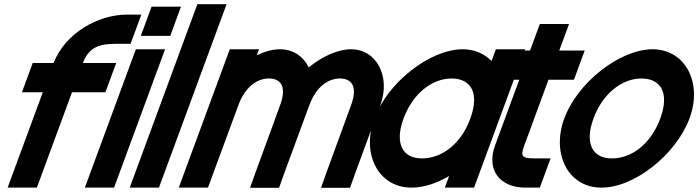

<svg xmlns="http://www.w3.org/2000/svg" viewBox="-20 -849 3345 920"><path d="M376.8 -547H466.7H536.7L485.1 -407H415.1H325.1L182.4 -20L156.6 50H16.6L42.4 -20L185.1 -407H155.1H85.1L136.7 -547H206.7H236.8C293.8 -694.2 455.2 -779 587.3 -779H657.3L605.6 -639H535.6C446.3 -639 405.1 -617.8 376.8 -547Z M724.7 -677H654.7L706.3 -817H776.3H777.3H847.3L795.7 -677H725.7ZM605.2 -543 631.1 -613H771.1L745.2 -543L552.4 -20L526.6 50H386.6L412.4 -20Z M899.9 -759 925.7 -829H1065.7L1039.9 -759L767.4 -20L741.6 50H601.6L627.4 -20Z M1459.4 -526.1C1523.1 -577.8 1597.1 -612.5 1661.1 -613C1787.1 -613 1852.6 -479 1802.2 -345L1682.4 -20L1657.2 51H1518.2L1543 -19L1662.2 -345C1692.8 -428 1671.1 -472 1609.4 -473C1547.9 -473 1493.6 -428.6 1462.9 -346.7L1462.2 -345L1436.4 -275L1342.4 -20L1317.2 51H1178.2L1203 -19L1296.6 -275H1296.4L1322.2 -345C1352.8 -428 1331.1 -472 1269.4 -473C1207.4 -473 1152.8 -428 1122.2 -345L1096.4 -275L1002.4 -20L976.6 50H836.6L862.4 -20L956.4 -275L982.2 -345L1055.2 -543L1081.1 -613H1221.1L1210.5 -584.4C1248.1 -602.2 1286.1 -612.7 1321.1 -613C1385.4 -613 1433.9 -578.1 1459.4 -526.1Z M1773.6 -281C1837.1 -453 2038.7 -612 2196.1 -613C2253.6 -613 2301.1 -591.8 2335.3 -556.6L2356.1 -613H2496.1L2470.2 -543L2374.9 -284.6L2373.6 -281L2277.4 -20L2251.6 50H2111.6L2132 -5.5C2072.2 29.4 2009.3 50.4 1951.6 50C1792.6 50 1710.9 -111 1773.6 -281ZM1913.6 -281C1870.1 -163 1907.8 -89 2003.2 -90C2097.7 -90 2188.3 -160.8 2231.7 -275.7L2233.6 -281C2277.5 -400 2240.1 -472 2144.4 -473C2049.4 -473 1957.5 -400 1913.6 -281Z M2608.2 -467 2492.1 -152C2473.1 -98 2479.2 -90 2548.2 -90H2618.2L2566.6 50H2496.6C2375.6 50 2309.5 -34 2351.7 -151L2352.1 -152L2468.2 -467H2460.2H2390.2L2441.8 -607H2511.8H2519.8L2540.9 -664L2566.7 -734H2706.7L2680.9 -664L2659.8 -607H2711.8H2781.8L2730.2 -467H2660.2Z M2684 -282C2747.1 -453 2948.7 -612 3106.1 -613C3265.1 -613 3347.3 -451 3284 -282C3220.9 -111 3021.2 51 2861.6 50C2702.6 50 2620.9 -111 2684 -282ZM2824 -282C2780.1 -163 2817.8 -89 2913.2 -90C3009.2 -90 3101.1 -163 3144 -282C3187.5 -400 3150.1 -472 3054.4 -473C2959.4 -473 2867.5 -400 2824 -282Z"/></svg>

Font: Nordica Plus
Style: NordicaClassicRgObl
Weight: 500
Version: Version 1.01